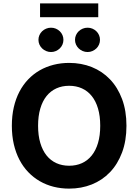

<svg xmlns="http://www.w3.org/2000/svg" viewBox="-20 -1111 822 1141"><path d="M391 -737.2Q463.4 -737.2 525.6 -712.4Q587.7 -687.5 633.5 -639.7Q679.3 -592 705.4 -522.4Q731.5 -452.8 731.5 -363.6Q731.5 -274.5 705.4 -204.9Q679.3 -135.3 633.5 -87.5Q587.7 -39.8 525.6 -14.9Q463.4 9.9 391 9.9Q342.7 9.9 298.5 -1.2Q254.3 -12.4 216.4 -34.3Q178.6 -56.1 147.9 -88.1Q117.2 -120 95.5 -161.6Q73.9 -203.1 62.1 -253.7Q50.4 -304.3 50.4 -363.6Q50.4 -423.3 62.1 -474.1Q73.9 -524.9 95.5 -566.2Q117.2 -607.6 147.9 -639.6Q178.6 -671.5 216.4 -693.2Q254.3 -714.8 298.5 -726Q342.7 -737.2 391 -737.2ZM391 -126.1Q432.9 -126.1 467 -141.5Q501.1 -157 525.2 -187.1Q549.4 -217.3 562.5 -261.5Q575.6 -305.8 575.6 -363.6Q575.6 -421.5 562.5 -465.9Q549.4 -510.3 525.2 -540.3Q501.1 -570.3 467 -585.8Q432.9 -601.2 391 -601.2Q349.1 -601.2 315 -585.8Q280.9 -570.3 256.7 -540.3Q232.6 -510.3 219.5 -465.9Q206.3 -421.5 206.3 -363.6Q206.3 -305.8 219.5 -261.5Q232.6 -217.3 256.7 -187.1Q280.9 -157 315 -141.5Q349.1 -126.1 391 -126.1ZM563.9 -1090.9V-1008.9H218V-1090.9ZM425.8 -874.3Q425.8 -889.2 431.6 -902.3Q437.5 -915.5 447.6 -925.2Q457.7 -935 471.4 -940.7Q485.1 -946.4 500.4 -946.4Q516 -946.4 529.3 -940.7Q542.6 -935 552.7 -925.2Q562.9 -915.5 568.5 -902.3Q574.2 -889.2 574.2 -874.3Q574.2 -859.4 568.5 -846.2Q562.9 -833.1 552.7 -823.3Q542.6 -813.6 529.3 -807.7Q516 -801.8 500.4 -801.8Q485.1 -801.8 471.4 -807.7Q457.7 -813.6 447.6 -823.3Q437.5 -833.1 431.6 -846.2Q425.8 -859.4 425.8 -874.3ZM283 -946.4Q298.7 -946.4 312 -940.7Q325.3 -935 335.4 -925.2Q345.5 -915.5 351.2 -902.3Q356.9 -889.2 356.9 -874.3Q356.9 -859.4 351.2 -846.2Q345.5 -833.1 335.4 -823.3Q325.3 -813.6 312 -807.7Q298.7 -801.8 283 -801.8Q267.8 -801.8 254.1 -807.7Q240.4 -813.6 230.3 -823.3Q220.2 -833.1 214.3 -846.2Q208.5 -859.4 208.5 -874.3Q208.5 -889.2 214.3 -902.3Q220.2 -915.5 230.3 -925.2Q240.4 -935 254.1 -940.7Q267.8 -946.4 283 -946.4Z"/></svg>

Font: Cannonade
Style: Bold
Weight: 700
Designer: Rasmus Andersson
Foundry: rsms
Version: Version 3.012;git-f93a4a705